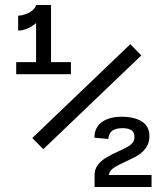

<svg xmlns="http://www.w3.org/2000/svg" viewBox="-20 -750 660 770"><path d="M124.7 -730H167.5Q167.5 -708.3 150 -684.2Q132.5 -660 105.7 -643.7Q78.8 -627.3 52.8 -627.3V-687.3Q65.7 -687.3 81.4 -692.7Q97.2 -698 109.4 -707.9Q121.7 -717.8 124.7 -730ZM124.7 -452.5V-730H184.7V-452.5ZM45 -500.8H264.5V-452.5H45ZM546.7 -527.8 153.7 -151.7 109.5 -196.5 502.5 -572.7ZM579.2 -203.7Q579.2 -177.7 566.7 -159.2Q554.2 -140.7 536.6 -129.3Q519 -118 492.5 -106Q488.3 -104 482.3 -101.3Q454.5 -88.2 441.1 -80.1Q427.7 -72 421.7 -62.6Q415.7 -53.2 416 -38.8L406 -48.3H587.8V0H359.3V-48.3Q359.3 -70.2 371.3 -86.9Q383.3 -103.7 403.2 -116.2Q423.2 -128.8 456 -143.7Q469.2 -149.5 476.8 -153.3Q497.8 -163.3 508.6 -173.8Q519.3 -184.3 519.3 -201.2Q519.3 -219.7 507.1 -227.8Q494.8 -236 471.3 -236Q444.8 -236 430.8 -226.2Q416.8 -216.5 414.3 -192.7L358.8 -197.8Q358.2 -223.8 371.2 -242.8Q384.3 -261.7 409 -271.8Q433.7 -281.8 467.5 -281.8Q519.3 -281.8 549.2 -262.6Q579.2 -243.3 579.2 -203.7Z"/></svg>

Font: Monaspace Xenon Var ExtraLight
Style: Regular
Weight: 200
Designer: Riley Cran and the Lettermatic Team
Version: Version 1.200 (Monaspace Xenon Var)